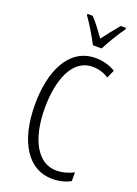

<svg xmlns="http://www.w3.org/2000/svg" viewBox="-176 -1017 786 1098"><g transform="rotate(20 217.0 -468.0)"><path d="M248 -788H301C324 -834 362 -896 392 -938V-946H360C326 -906 305 -879 274 -838C247 -876 215 -919 189 -946H157V-938C186 -898 224 -834 248 -788ZM290 -672C323 -672 357 -663 388 -643L410 -692C372 -714 333 -725 289 -725C124 -725 52 -555 52 -358C52 -129 144 10 289 10C332 10 371 0 400 -17V-70C373 -56 337 -43 295 -43C182 -43 112 -166 112 -357C112 -520 162 -672 290 -672Z"/></g></svg>

Font: Noto Sans Bengali ExtraCondensed Light
Style: Regular
Weight: 300
Width: 2
Designer: Joana Ranito - Universal Thirst; Jelle Bosma - Monotype Design Team
Foundry: Universal Thirst ehf.
Version: Version 3.000